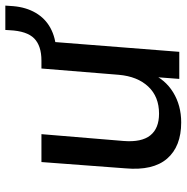

<svg xmlns="http://www.w3.org/2000/svg" viewBox="-10 -666 683 702"><g transform="rotate(-90 331.0 -314.5)"><path d="M573 -636H662L660 -607Q656 -560 635.5 -525Q615 -490 580 -471Q545 -452 499 -450L531 -483L493 0H394L402 -105L415 -106Q393 -52 345 -22.5Q297 7 235 7Q147 7 102.5 -44.5Q58 -96 67 -197L90 -504H192L167 -203Q162 -138 187.5 -106Q213 -74 267 -74Q329 -74 366 -113.5Q403 -153 409 -221L432 -504H461Q515 -504 542 -530.5Q569 -557 572 -620Z"/></g></svg>

Font: Muli SemiBold
Style: Italic
Weight: 600
Italic angle: -4.541°
Designer: Vernon Adams
Foundry: Vernon Adams
Version: Version 2.100; ttfautohint (v1.8.1.43-b0c9)